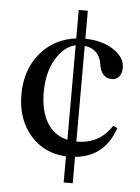

<svg xmlns="http://www.w3.org/2000/svg" viewBox="-56 -714 648 887"><g transform="rotate(5 268.5 -270.0)"><path d="M315 -670V-540Q393 -539 446 -504.5Q499 -470 499 -422Q499 -396 486.5 -380.5Q474 -365 453 -365Q404 -365 394 -428Q383 -499 315 -507V-63Q414 -63 468 -136L479 -151L498 -141L493 -128Q445 -5 315 8V130H273V9Q171 4 107 -70Q43 -144 43 -258Q43 -372 106.5 -448.5Q170 -525 273 -538V-670ZM145 -278Q145 -191 178 -136.5Q211 -82 273 -68V-506Q220 -495 182.5 -432.5Q145 -370 145 -278Z"/></g></svg>

Font: Libre Caslon Text
Style: Bold
Weight: 700
Designer: Pablo Impallari, Rodrigo Fuenzalida
Foundry: Pablo Impallari, Rodrigo Fuenzalida
Version: Version 1.002